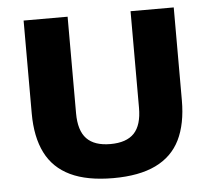

<svg xmlns="http://www.w3.org/2000/svg" viewBox="-47 -645 773 702"><g transform="rotate(-5 340.0 -294.0)"><path d="M341.5 7.5Q245.5 7.5 184.2 -21.8Q123 -51 93.8 -109.2Q64.5 -167.5 64.5 -254V-595H226V-240.5Q226 -177 254.5 -147.2Q283 -117.5 341.5 -117.5Q400.5 -117.5 428.8 -147.2Q457 -177 457 -240.5V-595H615.5V-254Q615.5 -167.5 586.8 -109.2Q558 -51 497.2 -21.8Q436.5 7.5 341.5 7.5Z"/></g></svg>

Font: Encode Sans SC
Style: Bold
Weight: 700
Version: Version 3.002